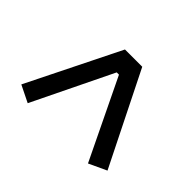

<svg xmlns="http://www.w3.org/2000/svg" viewBox="-91 -858 723 723"><g transform="rotate(45 270.0 -497.0)"><path d="M429 -296 275 -615H263L108 -296L41 -329L224 -698H316L500 -329Z"/></g></svg>

Font: IBM Plex Sans Condensed Text
Style: Regular
Weight: 450
Width: 3
Designer: Mike Abbink, Paul van der Laan, Pieter van Rosmalen
Foundry: Bold Monday
Version: Version 1.1